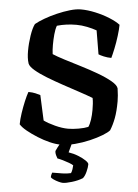

<svg xmlns="http://www.w3.org/2000/svg" viewBox="-61 -766 729 1013"><g transform="rotate(5 304.0 -260.0)"><path d="M281 0Q255 0 222.5 -8Q190 -16 157 -29.5Q124 -43 97 -58Q70 -73 57 -88Q57 -114 62 -147.5Q67 -181 74 -212Q81 -243 88 -262Q110 -262 126.5 -258Q143 -254 152 -251L181 -119Q205 -107 243.5 -97Q282 -87 313 -87Q338 -87 369 -92.5Q400 -98 419 -106Q426 -121 429.5 -145Q433 -169 433 -197Q433 -213 432 -229.5Q431 -246 428 -260Q397 -272 354.5 -286Q312 -300 266 -315.5Q220 -331 179 -347Q138 -363 110 -379.5Q82 -396 76 -411Q71 -426 69 -442.5Q67 -459 67 -477Q67 -518 73.5 -559.5Q80 -601 91 -622Q109 -637 138 -654Q167 -671 201.5 -686Q236 -701 268.5 -710.5Q301 -720 326 -720Q362 -720 403 -711Q444 -702 479.5 -687.5Q515 -673 536 -657Q536 -634 531.5 -598Q527 -562 520 -529Q513 -496 508 -479Q487 -479 467.5 -483.5Q448 -488 439 -492L418 -617Q396 -625 366.5 -631Q337 -637 310 -637Q255 -637 207 -623Q200 -604 197.5 -576Q195 -548 195 -521Q195 -494 198 -472Q221 -462 262.5 -449Q304 -436 352 -421.5Q400 -407 444.5 -390.5Q489 -374 519.5 -356.5Q550 -339 555 -322Q558 -301 559.5 -285Q561 -269 561 -254Q561 -201 554 -164Q547 -127 535 -98Q525 -86 498 -69.5Q471 -53 434 -37Q397 -21 357 -10.5Q317 0 281 0ZM311 200Q302 200 287.5 196Q273 192 261 186.5Q249 181 245 176Q245 167 247 160.5Q249 154 250 151Q281 151 304.5 150.5Q328 150 349 145Q353 137 355 124Q357 111 357 103Q350 98 334 92Q318 86 300.5 81Q283 76 271 74Q267 68 262 57Q257 46 257 36Q265 18 277 -3Q289 -24 297 -37H347L327 37Q354 41 379 51Q404 61 420 72Q436 83 436 91Q436 107 430 130.5Q424 154 414 166Q390 181 358 190.5Q326 200 311 200Z"/></g></svg>

Font: Texturina 72pt
Style: Bold
Weight: 700
Designer: Guillermo Torres Carreño
Foundry: Omnibus-Type
Version: Version 1.002; ttfautohint (v1.8.3)